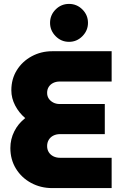

<svg xmlns="http://www.w3.org/2000/svg" viewBox="-20 -962 628 982"><path d="M247 0Q188 0 139 -26.5Q90 -53 61.5 -99.5Q33 -146 33 -205Q33 -250 53 -290Q73 -330 109 -358Q77 -385 57.5 -422.5Q38 -460 38 -500Q38 -558 66 -603Q94 -648 142 -674Q190 -700 247 -700H551V-545H285Q267 -545 252.5 -538Q238 -531 229.5 -518Q221 -505 221 -487Q221 -470 229.5 -457.5Q238 -445 252.5 -437.5Q267 -430 285 -430H516V-276H287Q268 -276 253 -268.5Q238 -261 229.5 -247Q221 -233 221 -215Q221 -197 229.5 -183.5Q238 -170 253 -162.5Q268 -155 287 -155H551V0ZM333 -748Q293 -748 264.5 -777Q236 -806 236 -845Q236 -885 264.5 -913.5Q293 -942 333 -942Q373 -942 401.5 -913.5Q430 -885 430 -845Q430 -806 401.5 -777Q373 -748 333 -748Z"/></svg>

Font: MuseoModerno Thin ExtraBold
Style: Regular
Weight: 800
Version: Version 1.002